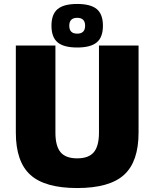

<svg xmlns="http://www.w3.org/2000/svg" viewBox="-20 -930 780 970"><path d="M60 -260V-700H260V-260Q260 -192 286 -161Q312 -130 370 -130Q428 -130 454 -161Q480 -192 480 -260V-700H680V-260Q680 -113 606.5 -46.5Q533 20 370 20Q207 20 133.5 -46.5Q60 -113 60 -260ZM271 -884Q302 -910 370 -910Q438 -910 469 -884Q500 -858 500 -800Q500 -742 469 -716Q438 -690 370 -690Q302 -690 271 -716Q240 -742 240 -800Q240 -858 271 -884ZM330 -800Q330 -760 370 -760Q410 -760 410 -800Q410 -840 370 -840Q330 -840 330 -800Z"/></svg>

Font: Fivo Sans Modern Heavy
Style: Regular
Weight: 900
Designer: Alexander Slobzheninov
Foundry: Alexander Slobzheninov
Version: 1.0